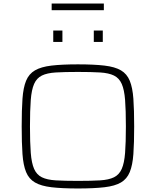

<svg xmlns="http://www.w3.org/2000/svg" viewBox="-20 -1061 884 1089"><path d="M422 8Q331 8 272 1Q213 -6 178.5 -26Q144 -46 128 -85Q112 -124 107.5 -187Q103 -250 103 -344Q103 -438 107.5 -501Q112 -564 128 -603Q144 -642 178.5 -662Q213 -682 272 -689Q331 -696 422 -696Q513 -696 572.5 -689Q632 -682 666 -662Q700 -642 716 -603Q732 -564 736.5 -501Q741 -438 741 -344Q741 -250 736.5 -187Q732 -124 716 -85Q700 -46 666 -26Q632 -6 572.5 1Q513 8 422 8ZM422 -35Q498 -35 547.5 -38Q597 -41 626.5 -55.5Q656 -70 670.5 -103Q685 -136 689.5 -194Q694 -252 694 -344Q694 -436 689.5 -494Q685 -552 670.5 -585Q656 -618 626.5 -632.5Q597 -647 547.5 -650Q498 -653 422 -653Q346 -653 296.5 -650Q247 -647 217.5 -632.5Q188 -618 173.5 -585Q159 -552 154.5 -494Q150 -436 150 -344Q150 -252 154.5 -194Q159 -136 173.5 -103Q188 -70 217.5 -55.5Q247 -41 296.5 -38Q346 -35 422 -35ZM282 -823V-888H334V-823ZM512 -823V-888H563V-823ZM273 -1003V-1041H569V-1003Z"/></svg>

Font: Saira Expanded ExtraLight
Style: Regular
Weight: 250
Width: 7
Designer: Hector Gatti with collaboration of the Omnibus-Type team
Foundry: Omnibus-Type
Version: Version 1.101